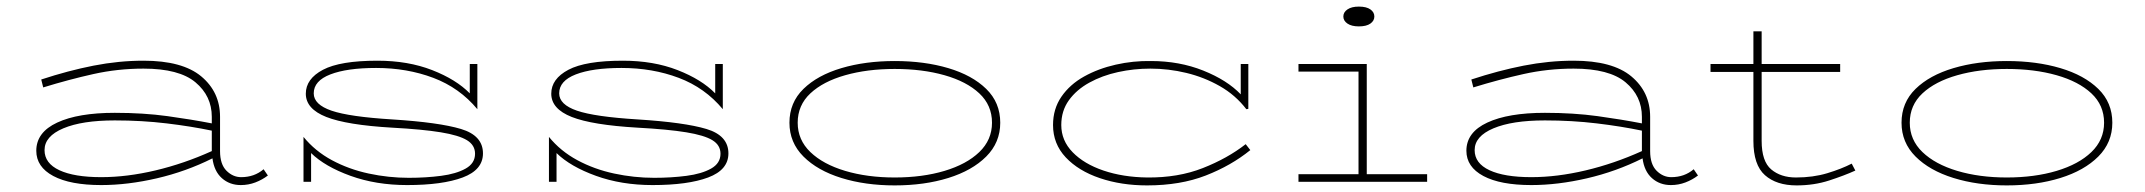

<svg xmlns="http://www.w3.org/2000/svg" viewBox="-20 -551 6503 582"><path d="M287 10Q193 10 141.5 -17.5Q90 -45 90 -94Q90 -150 153.5 -179.5Q217 -209 328 -209Q415 -209 487.5 -199Q560 -189 622 -177V-197Q622 -260 572.5 -301.5Q523 -343 415 -343Q337 -343 263 -326.5Q189 -310 111 -286L105 -310Q187 -337 263.5 -352Q340 -367 415 -367Q533 -367 590 -319.5Q647 -272 647 -197V-93Q647 -53 666.5 -33.5Q686 -14 711 -14Q751 -14 779 -38L792 -19Q775 -6 754 2Q733 10 710 10Q676 10 652.5 -11Q629 -32 624 -71Q544 -31 455.5 -10.5Q367 10 287 10ZM115 -96Q115 -56 160 -35Q205 -14 287 -14Q365 -14 451.5 -34.5Q538 -55 622 -93V-155Q560 -168 485 -177Q410 -186 328 -186Q229 -186 172 -162Q115 -138 115 -96Z M1214 10Q1120 10 1042.5 -18Q965 -46 923 -87V0H900V-136Q935 -93 986 -65.5Q1037 -38 1097.5 -25Q1158 -12 1219 -12Q1271 -12 1317 -18Q1363 -24 1391.5 -40Q1420 -56 1420 -85Q1420 -111 1395.5 -126Q1371 -141 1316 -150Q1261 -159 1169 -164Q1031 -172 969 -196.5Q907 -221 907 -267Q907 -312 959 -339.5Q1011 -367 1124 -367Q1217 -367 1290 -338.5Q1363 -310 1404 -268V-357H1427V-220Q1373 -285 1293.5 -315Q1214 -345 1120 -345Q1032 -345 981.5 -325.5Q931 -306 931 -268Q931 -234 985 -215.5Q1039 -197 1169 -189Q1311 -180 1377.5 -160Q1444 -140 1444 -86Q1444 -36 1382.5 -13Q1321 10 1214 10Z M1958 10Q1864 10 1786.5 -18Q1709 -46 1667 -87V0H1644V-136Q1679 -93 1730 -65.5Q1781 -38 1841.5 -25Q1902 -12 1963 -12Q2015 -12 2061 -18Q2107 -24 2135.5 -40Q2164 -56 2164 -85Q2164 -111 2139.5 -126Q2115 -141 2060 -150Q2005 -159 1913 -164Q1775 -172 1713 -196.5Q1651 -221 1651 -267Q1651 -312 1703 -339.5Q1755 -367 1868 -367Q1961 -367 2034 -338.5Q2107 -310 2148 -268V-357H2171V-220Q2117 -285 2037.5 -315Q1958 -345 1864 -345Q1776 -345 1725.5 -325.5Q1675 -306 1675 -268Q1675 -234 1729 -215.5Q1783 -197 1913 -189Q2055 -180 2121.5 -160Q2188 -140 2188 -86Q2188 -36 2126.5 -13Q2065 10 1958 10Z M2692 11Q2603 11 2530.5 -11.5Q2458 -34 2415.5 -76.5Q2373 -119 2373 -179Q2373 -240 2415.5 -281.5Q2458 -323 2530.5 -344.5Q2603 -366 2692 -366Q2782 -366 2854.5 -344.5Q2927 -323 2969.5 -281.5Q3012 -240 3012 -179Q3012 -119 2969.5 -76.5Q2927 -34 2854.5 -11.5Q2782 11 2692 11ZM2692 -13Q2776 -13 2843 -33Q2910 -53 2948.5 -90Q2987 -127 2987 -179Q2987 -232 2948.5 -268Q2910 -304 2843 -323Q2776 -342 2692 -342Q2609 -342 2542 -323Q2475 -304 2436.5 -268Q2398 -232 2398 -179Q2398 -127 2436.5 -90Q2475 -53 2542 -33Q2609 -13 2692 -13Z M3457 11Q3379 11 3314 -11Q3249 -33 3210.5 -74Q3172 -115 3172 -172Q3172 -221 3197.5 -258Q3223 -295 3266 -319Q3309 -343 3362 -355Q3415 -367 3469 -366Q3555 -366 3627.5 -337Q3700 -308 3741 -265V-357H3764V-221L3758 -220Q3725 -263 3677.5 -290Q3630 -317 3576 -330Q3522 -343 3467 -343Q3417 -343 3369 -332.5Q3321 -322 3282 -300.5Q3243 -279 3220 -247Q3197 -215 3197 -172Q3197 -125 3231.5 -89.5Q3266 -54 3325 -34Q3384 -14 3457 -13Q3551 -12 3626 -41.5Q3701 -71 3756 -114L3770 -96Q3712 -49 3635 -19Q3558 11 3457 11Z M3916 0V-23H4098V-334H3916V-357H4123V-23H4306V0ZM4099 -471Q4077 -471 4064.5 -479.5Q4052 -488 4052 -501Q4052 -514 4064.5 -522.5Q4077 -531 4099 -531Q4122 -531 4134 -522.5Q4146 -514 4146 -501Q4146 -488 4134 -479.5Q4122 -471 4099 -471Z M4622 10Q4528 10 4476.5 -17.5Q4425 -45 4425 -94Q4425 -150 4488.5 -179.5Q4552 -209 4663 -209Q4750 -209 4822.5 -199Q4895 -189 4957 -177V-197Q4957 -260 4907.5 -301.5Q4858 -343 4750 -343Q4672 -343 4598 -326.5Q4524 -310 4446 -286L4440 -310Q4522 -337 4598.5 -352Q4675 -367 4750 -367Q4868 -367 4925 -319.5Q4982 -272 4982 -197V-93Q4982 -53 5001.5 -33.5Q5021 -14 5046 -14Q5086 -14 5114 -38L5127 -19Q5110 -6 5089 2Q5068 10 5045 10Q5011 10 4987.5 -11Q4964 -32 4959 -71Q4879 -31 4790.5 -10.5Q4702 10 4622 10ZM4450 -96Q4450 -56 4495 -35Q4540 -14 4622 -14Q4700 -14 4786.5 -34.5Q4873 -55 4957 -93V-155Q4895 -168 4820 -177Q4745 -186 4663 -186Q4564 -186 4507 -162Q4450 -138 4450 -96Z M5426 11Q5365 11 5330 -20Q5295 -51 5295 -124V-333H5165V-357H5295V-456H5320V-357H5558V-333H5320V-124Q5320 -62 5349 -37.5Q5378 -13 5424 -13Q5476 -13 5519 -26Q5562 -39 5593 -55L5604 -34Q5571 -19 5525 -4Q5479 11 5426 11Z M6063 11Q5974 11 5901.5 -11.5Q5829 -34 5786.5 -76.5Q5744 -119 5744 -179Q5744 -240 5786.5 -281.5Q5829 -323 5901.5 -344.5Q5974 -366 6063 -366Q6153 -366 6225.5 -344.5Q6298 -323 6340.5 -281.5Q6383 -240 6383 -179Q6383 -119 6340.5 -76.5Q6298 -34 6225.5 -11.5Q6153 11 6063 11ZM6063 -13Q6147 -13 6214 -33Q6281 -53 6319.5 -90Q6358 -127 6358 -179Q6358 -232 6319.5 -268Q6281 -304 6214 -323Q6147 -342 6063 -342Q5980 -342 5913 -323Q5846 -304 5807.5 -268Q5769 -232 5769 -179Q5769 -127 5807.5 -90Q5846 -53 5913 -33Q5980 -13 6063 -13Z"/></svg>

Font: Padyakke Expanded One
Style: Regular
Weight: 400
Designer: James Puckett
Foundry: Dunwich Type Founders
Version: Version 1.500; ttfautohint (v1.8.4.7-5d5b)